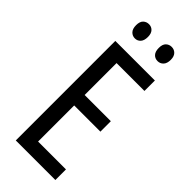

<svg xmlns="http://www.w3.org/2000/svg" viewBox="-286 -934 974 974"><g transform="rotate(45 201.0 -447.5)"><path d="M357 0H73V-714H357V-639H157V-410H345V-335H157V-76H357ZM91 -845Q91 -871 103.5 -883Q116 -895 134 -895Q152 -895 164 -882.5Q176 -870 176 -845Q176 -819 164 -806Q152 -793 134 -793Q116 -793 103.5 -806Q91 -819 91 -845ZM254 -845Q254 -871 266.5 -883Q279 -895 297 -895Q315 -895 327.5 -882.5Q340 -870 340 -845Q340 -819 327.5 -806Q315 -793 297 -793Q278 -793 266 -806Q254 -819 254 -845Z"/></g></svg>

Font: Noto Sans Thai ExtCond
Style: Regular
Weight: 400
Width: 2
Designer: Monotype Design Team
Foundry: Monotype Imaging Inc.
Version: Version 2.002; ttfautohint (v1.8.4.7-5d5b)